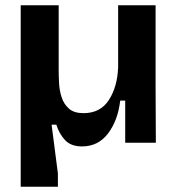

<svg xmlns="http://www.w3.org/2000/svg" viewBox="-20 -545 682 733"><path d="M59 168V-525H204V-278Q204 -255 205.5 -227Q207 -199 215.5 -173Q224 -147 243.5 -130Q263 -113 299 -113Q363 -113 395.5 -163Q428 -213 431 -288V-525H574V-214L575 0H458V-161H439Q430 -85 392.5 -35.5Q355 14 293 14Q251 14 228.5 -10Q206 -34 195 -69H177L201 117V168Z"/></svg>

Font: Bricolage Grotesque 10pt Bricolage Grotesque 10pt Regular
Style: Bold
Weight: 700
Designer: Mathieu Triay
Foundry: Atelier Triay
Version: Version 1.000; ttfautohint (v1.8.4.7-5d5b);gftools[0.9.32]